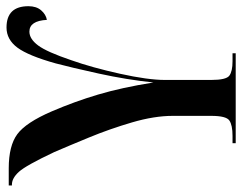

<svg xmlns="http://www.w3.org/2000/svg" viewBox="-100 -662 761 604"><g transform="rotate(-90 281.0 -360.5)"><path d="M132 0H415V-10H390Q358 -10 344.5 -20Q331 -30 331 -77V-223Q331 -276 350.5 -364Q370 -452 393 -517Q419 -594 439.5 -621.5Q460 -649 483 -649Q517 -649 520 -594Q537 -597 550 -612Q563 -627 563 -652Q563 -721 496 -721Q458 -721 432.5 -686.5Q407 -652 383 -566Q370 -517 351 -430.5Q332 -344 323 -259Q307 -359 285 -433Q263 -507 232 -579Q197 -660 160.5 -687Q124 -714 53 -714H-1V-704H2Q22 -704 42 -682Q62 -660 104 -571Q123 -527 150 -461.5Q177 -396 197.5 -326Q218 -256 218 -198V-77Q218 -30 203.5 -20Q189 -10 155 -10H132Z"/></g></svg>

Font: Noto Serif Display Condensed Semi
Style: Regular
Weight: 600
Width: 3
Designer: Monotype Design Team
Foundry: Monotype Imaging Inc.
Version: Version 1.900